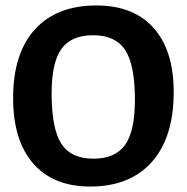

<svg xmlns="http://www.w3.org/2000/svg" viewBox="-20 -673 683 703"><path d="M333 -653Q469 -653 542.5 -570.5Q616 -488 616 -336Q616 -170 536 -80Q456 10 310 10Q175 10 101.5 -74.5Q28 -159 28 -314Q28 -477 107.5 -565Q187 -653 333 -653ZM321 -544Q241 -544 205 -494Q169 -444 169 -331Q169 -202 204.5 -147Q240 -92 322 -92Q402 -92 438 -142.5Q474 -193 474 -308Q474 -435 438.5 -489.5Q403 -544 321 -544Z"/></svg>

Font: Alegreya Sans
Style: Bold
Weight: 700
Designer: Juan Pablo del Peral
Foundry: Huerta Tipografica
Version: Version 2.007